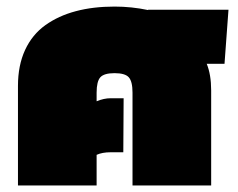

<svg xmlns="http://www.w3.org/2000/svg" viewBox="-20 -570 732 590"><path d="M35.2 0V-306.2Q35.2 -369.1 57.1 -416.5Q79.1 -463.9 119.4 -492.7Q159.7 -521.5 212.9 -535.6Q266.1 -549.8 332 -549.8Q384.3 -549.8 435.1 -539.1V-540H682.1L669.9 -374H615.2Q628.9 -340.8 628.9 -292V0H387.2V-285.2Q387.2 -319.8 375.7 -332.5Q364.3 -345.2 332 -345.2Q299.8 -345.2 288.3 -332.5Q276.9 -319.8 276.9 -285.2V-258.8Q299.3 -268.1 319.8 -268.1H359.9L358.9 -102.1H319.8Q294.4 -102.1 276.9 -94.2V0Z"/></svg>

Font: Kanit Black
Style: Regular
Weight: 900
Designer: Katatrad Team
Foundry: CadsonDemak
Version: Version 1.000;PS 001.000;hotconv 1.0.88;makeotf.lib2.5.64775